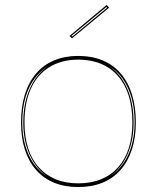

<svg xmlns="http://www.w3.org/2000/svg" viewBox="-20 -741 634 776"><path d="M296 -515Q351 -515 394.5 -497Q438 -479 468 -444Q498 -409 513.5 -359Q529 -309 529 -246Q529 -185 513 -136.5Q497 -88 467 -54Q437 -20 394 -2.5Q351 15 296 15Q242 15 199 -2.5Q156 -20 126 -54Q96 -88 80.5 -136.5Q65 -185 65 -246Q65 -309 80.5 -359Q96 -409 126 -444Q156 -479 199 -497Q242 -515 296 -515ZM297 -500Q229 -500 180 -470Q131 -440 105 -383Q79 -326 79 -246Q79 -188 93.5 -142.5Q108 -97 136.5 -65Q165 -33 205 -16.5Q245 0 296 0Q348 0 388.5 -16.5Q429 -33 457.5 -65Q486 -97 500.5 -142.5Q515 -188 515 -246Q515 -306 500.5 -353Q486 -400 457.5 -433Q429 -466 388.5 -483Q348 -500 297 -500ZM70 -246Q70 -194 82.5 -151.5Q95 -109 117.5 -78Q140 -47 171 -27Q142 -48 120 -79.5Q98 -111 86 -153Q74 -195 74 -246Q74 -301 87 -345.5Q100 -390 123 -423Q146 -456 177 -476Q145 -457 120.5 -424.5Q96 -392 83 -347.5Q70 -303 70 -246ZM524 -246Q524 -302 511.5 -346Q499 -390 476 -422.5Q453 -455 421 -474Q451 -454 473.5 -421Q496 -388 508 -344Q520 -300 520 -246Q520 -196 508.5 -154.5Q497 -113 476 -81.5Q455 -50 426 -29Q456 -49 478 -80Q500 -111 512 -153Q524 -195 524 -246ZM271 -586 261 -596 411 -721 421 -710ZM269 -596 272 -593 413 -710 410 -713Z"/></svg>

Font: Kalnia Glaze Thin
Style: Regular
Weight: 100
Version: Version 1.110